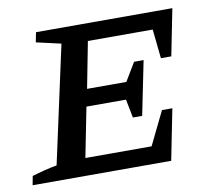

<svg xmlns="http://www.w3.org/2000/svg" viewBox="-69 -600 753 674"><g transform="rotate(-10 307.5 -263.5)"><path d="M-5 0 1 -32Q24 -39 46 -44.5Q68 -50 90 -54L181 -472L93 -492L100 -527H586L553 -361H516L505 -465H274L242 -300H382L421 -365H455L416 -173H383L370 -239H229L194 -62H430L488 -181H525L489 0Z"/></g></svg>

Font: Piazzolla SC Medium
Style: Italic
Weight: 500
Italic angle: -11.3°
Designer: Juan Pablo del Peral
Foundry: Huerta Tipografica
Version: Version 1.330